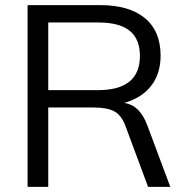

<svg xmlns="http://www.w3.org/2000/svg" viewBox="-20 -732 733 752"><path d="M647 0H560L472 -237Q456 -281 427.5 -296Q399 -311 347 -311H169V0H88V-712H371Q486 -712 547.5 -661Q609 -610 609 -514Q609 -444 572.5 -396.5Q536 -349 467 -329Q498 -324 520 -302.5Q542 -281 557 -241ZM364 -379Q528 -379 528 -513Q528 -579 488 -611.5Q448 -644 364 -644H169V-379Z"/></svg>

Font: Muli-Regular
Style: Regular
Weight: 400
Version: Version 2.000